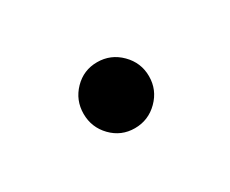

<svg xmlns="http://www.w3.org/2000/svg" viewBox="-38 -251 360 300"><g transform="rotate(-30 142.0 -101.5)"><path d="M203 -101.5Q203 -77 185.5 -59.5Q168 -42 143.5 -42Q119 -42 102 -59.5Q85 -77 85 -101.5Q85 -126 102 -143.5Q119 -161 143.5 -161Q168 -161 185.5 -143.5Q203 -126 203 -101.5Z"/></g></svg>

Font: Halant Medium
Style: Regular
Weight: 500
Designer: Hitesh Malaviya (Devanagari), Satya Rajpurohit (Latin)
Foundry: Indian Type Foundry
Version: Version 1.101;PS 1.0;hotconv 1.0.78;makeotf.lib2.5.61930; tt